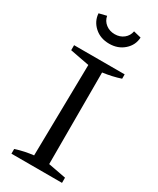

<svg xmlns="http://www.w3.org/2000/svg" viewBox="-218 -929 815 993"><g transform="rotate(30 189.5 -432.5)"><path d="M37 0V-28Q64 -37 90.5 -42.5Q117 -48 143 -51L152 -596L37 -618V-648H339V-622Q315 -614 288.5 -608Q262 -602 233 -598V-51L339 -31V0ZM190 -745Q137 -745 102 -776.5Q67 -808 64 -854L109 -865Q114 -837 136.5 -819.5Q159 -802 190 -802Q221 -802 243 -819.5Q265 -837 270 -865L315 -854Q313 -808 277.5 -776.5Q242 -745 190 -745Z"/></g></svg>

Font: Piazzolla
Style: Regular
Weight: 400
Designer: Juan Pablo del Peral
Foundry: Huerta Tipografica
Version: Version 1.330